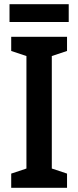

<svg xmlns="http://www.w3.org/2000/svg" viewBox="-20 -888 370 908"><path d="M297 0H33V-67L105 -91V-623L33 -647V-714H297V-647L225 -623V-91L297 -67ZM305 -868V-784H25V-868Z"/></svg>

Font: Noto Sans Khmer Condensed SemiBold
Style: Regular
Weight: 600
Width: 3
Designer: Danh Hong and the Monotype Design Team
Foundry: Monotype Imaging Inc.
Version: Version 2.004